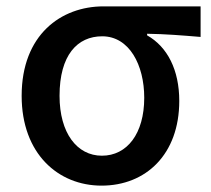

<svg xmlns="http://www.w3.org/2000/svg" viewBox="-20 -570 664 603"><path d="M299 13C438 13 543 -85 543 -253C543 -350 506 -423 442 -459V-464C502 -463 549 -459 610 -454V-550H305C172 -550 48 -461 48 -269C48 -87 163 13 299 13ZM300 -81C222 -81 167 -152 167 -269C167 -397 223 -456 301 -456C386 -456 433 -366 433 -263C433 -150 379 -81 300 -81Z"/></svg>

Font: Noto Sans HK Medium
Style: Regular
Weight: 500
Designer: Ryoko NISHIZUKA 西塚涼子 (kana, bopomofo & ideographs); Paul D. Hunt (Latin, Greek & Cyrillic); Sandoll Communications 산돌커뮤니
Foundry: Adobe
Version: Version 2.002;hotconv 1.0.116;makeotfexe 2.5.65601